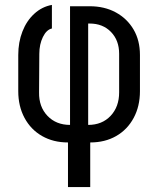

<svg xmlns="http://www.w3.org/2000/svg" viewBox="-20 -575 639 775"><path d="M254.4 180.2V0Q195.3 0 149.9 -25.9Q104.5 -51.8 79.1 -98.9Q53.7 -146 53.7 -207V-353Q53.7 -404.8 70.6 -448Q87.4 -491.2 118.4 -519.5Q149.4 -547.9 189.5 -555.2V-460Q167.5 -455.1 153.1 -425.5Q138.7 -396 138.7 -357.9L137.7 -202.1Q136.7 -144 171.6 -107.4Q206.5 -70.8 262.7 -70.8V-549.8H341.8Q401.9 -549.8 447.5 -524.9Q493.2 -500 519 -456.1Q544.9 -412.1 544.9 -353V-207Q544.9 -146 519.5 -98.9Q494.1 -51.8 449 -25.9Q403.8 0 344.2 0V180.2ZM335.9 -70.8Q392.1 -70.8 426.5 -107.4Q460.9 -144 460.9 -202.1V-357.9Q460.9 -412.1 428 -446Q395 -480 341.8 -480H335.9Z"/></svg>

Font: UDEV Gothic 35
Style: Regular
Weight: 400
Version: v2.1.0; ttfautohint (v1.8.4.7-5d5b-dirty) -l 6 -r 45 -G 200 